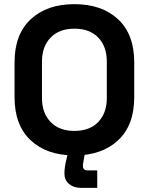

<svg xmlns="http://www.w3.org/2000/svg" viewBox="-20 -734 716 924"><path d="M338 14Q206 14 128 -58.5Q50 -131 50 -266V-434Q50 -569 128 -641.5Q206 -714 338 -714Q470 -714 548 -641.5Q626 -569 626 -434V-266Q626 -131 548 -58.5Q470 14 338 14ZM338 -104Q412 -104 453 -147Q494 -190 494 -262V-438Q494 -510 453 -553Q412 -596 338 -596Q265 -596 223.5 -553Q182 -510 182 -438V-262Q182 -190 223.5 -147Q265 -104 338 -104ZM368 170Q334 170 312 151Q290 132 290 101Q290 86 292.5 69Q295 52 299 36L312 -20H393L383 35Q382 42 380.5 49.5Q379 57 379 64Q379 86 402 86H448V170Z"/></svg>

Font: Space Grotesk
Style: Bold
Weight: 700
Designer: Florian Karsten
Foundry: Florian Karsten
Version: Version 2.000